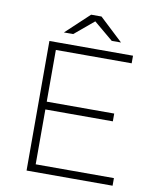

<svg xmlns="http://www.w3.org/2000/svg" viewBox="-94 -948 835 1020"><g transform="rotate(10 323.5 -437.5)"><path d="M120 -699V0H584V-41H162V-337H526V-379H162V-658H571V-699ZM446 -757H496L370 -875H314L188 -757H238L342 -844Z"/></g></svg>

Font: Montserrat Custom ExtraLight
Style: Regular
Weight: 300
Designer: Julieta Ulanovsky
Foundry: Julieta Ulanovsky
Version: Version 7.200